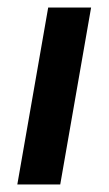

<svg xmlns="http://www.w3.org/2000/svg" viewBox="-20 -490 290 510"><path d="M26 0 108 -470H222L140 0Z"/></svg>

Font: Gantari SemiBold
Style: Italic
Weight: 600
Italic angle: -10°
Designer: Anugrah Pasau
Foundry: Lafontype
Version: Version 1.000